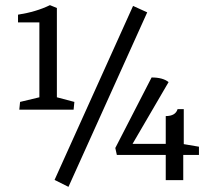

<svg xmlns="http://www.w3.org/2000/svg" viewBox="-20 -699 837 746"><path d="M133 -612H50V-642Q121 -653 174 -679L201 -668V-321L269 -303L266 -273H55L58 -303L133 -321ZM192 0 497 -676 552 -651 246 27ZM624 -140V-248Q662 -248 670 -275H694V-139L753 -129V-97H692V1H624V-97H434L428 -124L569 -398Q613 -398 635 -380L495 -140Z"/></svg>

Font: Cambo
Style: Regular
Weight: 400
Designer: Carolina Giovagnoli, Andres Torresi
Foundry: Carolina Giovagnoli, Andres Torresi
Version: Version 2.001